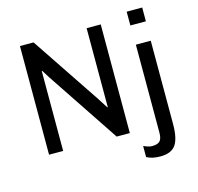

<svg xmlns="http://www.w3.org/2000/svg" viewBox="-125 -853 1205 1171"><g transform="rotate(-15 477.0 -267.0)"><path d="M873 -720V-633H775V-720ZM178 -686 470 -250 510 -187 513 -188V-686H602V0H519L216 -454L184 -505L181 -504V0H92V-686ZM871 -511V15Q871 106 843 146Q815 186 746 186Q694 186 660 167V97Q693 112 712 112Q749 112 763 96.5Q777 81 777 44V-511Z"/></g></svg>

Font: Chivo
Style: Regular
Weight: 400
Designer: Hector Gatti
Foundry: Omnibus-Type
Version: Version 1.007;PS 001.007;hotconv 1.0.88;makeotf.lib2.5.64775